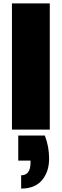

<svg xmlns="http://www.w3.org/2000/svg" viewBox="-20 -760 362 1126"><path d="M272 -740V0H50V-740ZM243 35Q268 100 268 170Q268 247 226.5 296.5Q185 346 104 346V268Q159 268 159 193V182H87V35Z"/></svg>

Font: Fz Poppins Black
Style: Regular
Weight: 900
Designer: Ninad Kale (Devanagari), Jonny Pinhorn (Latin)
Foundry: Indian Type Foundry
Version: Vit hóa bi Vntype.Com & FontZin.Com